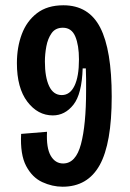

<svg xmlns="http://www.w3.org/2000/svg" viewBox="-20 -693 493 727"><path d="M217 14Q178 14 140 -3.5Q102 -21 79 -64.5Q56 -108 60 -186L158 -194Q155 -133 172 -103.5Q189 -74 219 -74Q267 -74 286.5 -147Q306 -220 306 -351Q306 -371 306 -393Q306 -415 305 -434H293Q290 -337 258 -296.5Q226 -256 180 -256Q123 -256 83.5 -308Q44 -360 44 -454Q44 -514 62.5 -563.5Q81 -613 120 -643Q159 -673 220 -673Q316 -673 359.5 -588.5Q403 -504 403 -327Q403 -150 357.5 -68Q312 14 217 14ZM214 -333Q245 -333 262 -368Q279 -403 279 -468Q279 -522 265 -555Q251 -588 218 -588Q190 -588 175.5 -567.5Q161 -547 155.5 -517.5Q150 -488 150 -460Q150 -401 166 -367Q182 -333 214 -333Z"/></svg>

Font: Bricolage Grotesque 12pt Condensed Medium
Style: Regular
Weight: 500
Width: 3
Designer: Mathieu Triay
Foundry: Atelier Triay
Version: Version 1.001; ttfautohint (v1.8.4.7-5d5b);gftools[0.9.33.de